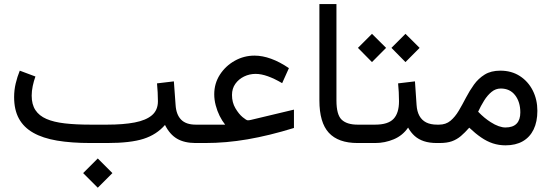

<svg xmlns="http://www.w3.org/2000/svg" viewBox="-20 -692 2668 929"><path d="M453.1 74.7 382.3 145.5 453.1 216.3 523.9 145.5ZM739.7 -288.6Q741.7 -268.1 742.9 -245.1Q744.1 -222.2 744.1 -202.1Q744.1 -159.2 715.3 -134.5Q686.5 -109.9 631.6 -99.4Q576.7 -88.9 499 -88.9H417.5Q346.7 -88.9 293.5 -95Q240.2 -101.1 204.8 -116.5Q169.4 -131.8 151.4 -159.2Q133.3 -186.5 133.3 -229.5Q133.3 -251.5 138.4 -275.9Q143.6 -300.3 151.4 -321.8L75.7 -350.1Q63.5 -320.3 55.9 -288.1Q48.3 -255.9 48.3 -222.2Q48.3 -160.6 71.5 -118.2Q94.7 -75.7 140.9 -49.6Q187 -23.4 256.1 -11.7Q325.2 0 417.5 0H499Q611.3 0 674.6 -20.3Q737.8 -40.5 778.3 -87.4Q801.3 -41.5 836.7 -20.8Q872.1 0 927.2 0H939V-88.9H927.2Q879.9 -88.9 856.2 -113.3Q832.5 -137.7 829.6 -184.1L821.3 -298.3Z M1069.3 -88.9H919.4V0H972.7Q1023.4 0 1074.2 -4.4Q1125 -8.8 1177.5 -17.8Q1230 -26.9 1285.9 -40.5Q1341.8 -54.2 1402.3 -72.8V-161.6L1195.8 -112.3Q1190.9 -110.8 1186.5 -110.4Q1182.1 -109.9 1178.7 -109.9Q1172.4 -109.9 1153.8 -125.2Q1135.3 -140.6 1118.9 -168.5Q1102.5 -196.3 1102.5 -232.4Q1102.5 -263.7 1118.7 -286.4Q1134.8 -309.1 1160.9 -321.8Q1187 -334.5 1216.8 -334.5Q1243.7 -334.5 1275.9 -323Q1308.1 -311.5 1345.2 -289.6L1377.9 -362.3Q1333.5 -392.6 1291.7 -407.7Q1250 -422.9 1211.4 -422.9Q1160.2 -422.9 1115.7 -397.9Q1071.3 -373 1043.9 -330.6Q1016.6 -288.1 1016.6 -235.8Q1016.6 -209.5 1023.7 -182.4Q1030.8 -155.3 1042.7 -131.3Q1054.7 -107.4 1069.3 -88.9Z M1525.4 -672.4V-206.1Q1525.4 -99.1 1571 -49.6Q1616.7 0 1710 0H1722.2V-88.9H1710Q1658.7 -88.9 1633.3 -112.8Q1607.9 -136.7 1607.9 -205.6V-672.4Z M1702.6 -88.9V0H1759.8V-88.9ZM1941.9 -528.3 1874 -460.4 1941.9 -391.6 2010.3 -460.4ZM1779.8 -528.3 1711.9 -460.4 1779.8 -391.6 1848.1 -460.4ZM1906.2 -288.6Q1908.2 -267.6 1909.4 -246.6Q1910.6 -225.6 1910.6 -202.1Q1910.6 -144.5 1884 -116.7Q1857.4 -88.9 1795.4 -88.9H1748.5V0H1795.4Q1842.3 0 1885.3 -18.1Q1928.2 -36.1 1954.6 -74.7Q1967.8 -50.8 1986.3 -34.2Q2004.9 -17.6 2031.2 -8.8Q2057.6 0 2093.8 0H2105V-88.9H2094.7Q2063.5 -88.9 2042.2 -99.6Q2021 -110.4 2009.3 -131.6Q1997.6 -152.8 1995.6 -184.1L1987.8 -298.3Z M2402.8 -263.7Q2447.3 -263.7 2472.4 -231.2Q2497.6 -198.7 2497.6 -147.9Q2497.6 -112.3 2479.7 -93.8Q2461.9 -75.2 2425.3 -75.2Q2411.1 -75.2 2392.8 -81.5Q2374.5 -87.9 2354 -101.1Q2339.4 -110.4 2324.2 -122.8Q2309.1 -135.3 2293.5 -151.4Q2306.2 -179.2 2322.3 -205.1Q2338.4 -231 2358.4 -247.3Q2378.4 -263.7 2402.8 -263.7ZM2426.3 11.2Q2475.1 11.2 2509.5 -8.5Q2543.9 -28.3 2562 -65.7Q2580.1 -103 2580.1 -155.8Q2580.1 -210 2557.9 -253.9Q2535.6 -297.9 2495.4 -324Q2455.1 -350.1 2400.9 -350.1Q2356 -350.1 2325.4 -331.3Q2294.9 -312.5 2273.4 -282.7Q2252 -252.9 2234.6 -219.5Q2217.3 -186 2199.7 -156.2Q2182.1 -126.5 2159.7 -107.7Q2137.2 -88.9 2104.5 -88.9H2085.4V0H2106.9Q2142.6 0 2166.5 -8.5Q2190.4 -17.1 2210 -33.7Q2229.5 -50.3 2250.5 -74.2Q2280.3 -45.9 2308.1 -26.9Q2335.9 -7.8 2364.7 1.7Q2393.6 11.2 2426.3 11.2Z"/></svg>

Font: Vazirmatn
Style: Regular
Weight: 400
Designer: Saber Rastikerdar
Foundry: Saber Rastikerdar
Version: Version 33.003;September 2, 2022;FontCreator 14.0.0.2862 64-